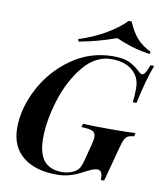

<svg xmlns="http://www.w3.org/2000/svg" viewBox="-100 -1022 961 1118"><g transform="rotate(10 380.5 -463.0)"><path d="M417 -27Q433 -38 441.5 -53.5Q450 -69 458 -100L481 -188Q490 -221 490 -240Q490 -265 472 -273.5Q454 -282 406 -284L411 -304Q473 -301 581 -301Q675 -301 722 -304L717 -284Q693 -282 681.5 -276Q670 -270 661.5 -253.5Q653 -237 643 -198L590 0H570Q572 -26 565 -41.5Q558 -57 542 -57Q527 -57 512 -51Q497 -45 481 -37Q465 -29 458 -25Q420 -5 385 4.5Q350 14 313 14Q182 14 110 -46Q38 -106 38 -215Q38 -331 100 -449Q162 -567 272 -644.5Q382 -722 518 -722Q578 -722 613.5 -705.5Q649 -689 682 -657Q691 -648 699 -648Q709 -648 718.5 -662Q728 -676 739 -708H761Q728 -622 697 -478H675Q680 -521 680 -553Q680 -577 677 -593.5Q674 -610 666 -626Q646 -664 606.5 -684Q567 -704 512 -704Q416 -704 344.5 -617Q273 -530 235 -407Q197 -284 197 -182Q197 -92 232.5 -49Q268 -6 340 -6Q361 -6 381.5 -12Q402 -18 417 -27ZM303 -771 298 -785Q381 -811 453 -852.5Q525 -894 569 -940H587Q610 -884 641.5 -847.5Q673 -811 726 -785L722 -771Q657 -782 613.5 -795.5Q570 -809 521 -830Q417 -792 303 -771Z"/></g></svg>

Font: Playfair Display SC
Style: Bold Italic
Weight: 700
Italic angle: -14°
Designer: Claus Eggers Sørensen
Foundry: Claus Eggers Sørensen
Version: Version 1.200; ttfautohint (v1.6)